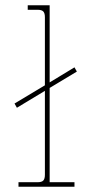

<svg xmlns="http://www.w3.org/2000/svg" viewBox="-20 -707 346 727"><path d="M50 0V-17H122Q138 -17 144 -23.5Q150 -30 150 -45V-363L44 -299L35 -315L150 -384V-642Q150 -657 144 -663.5Q138 -670 122 -670H85V-687H168V-395L262 -452L271 -436L168 -374V-17H262V0Z"/></svg>

Font: Grandiflora One
Style: Regular
Weight: 400
Designer: Haesung Cho
Foundry: JAMO
Version: Version 1.000; ttfautohint (v1.8.4.7-5d5b);gftools[0.9.28]